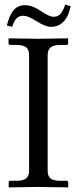

<svg xmlns="http://www.w3.org/2000/svg" viewBox="-20 -813 333 834"><path d="M213.4 -740.2Q230.5 -740.2 241.7 -751.5Q252.9 -762.7 263.2 -793L287.1 -786.6Q268.6 -696.3 200.2 -696.3Q177.7 -696.3 136.7 -722.2Q101.1 -744.6 82 -744.6Q63 -744.6 51.8 -733.4Q40.5 -722.2 33.2 -696.8L9.8 -701.7Q20.5 -747.1 39.1 -768.8Q57.6 -790.5 88.9 -790.5Q121.6 -790.5 161.1 -762.7Q193.4 -740.2 213.4 -740.2ZM187 -573.7V-71.3Q187 -47.9 199.7 -37.8Q212.4 -27.8 241.7 -27.8H268.1Q276.4 -27.8 276.4 -19.5V-1L274.4 1Q187.5 -1 148.4 -1L19.5 1L17.6 -1V-19.5Q17.6 -27.8 25.4 -27.8H51.8Q81.5 -27.8 94 -38.6Q106.4 -49.3 106.4 -71.3V-573.7Q106.4 -597.2 93.8 -607.4Q81.1 -617.7 51.8 -617.7H25.4Q17.1 -617.7 17.1 -626V-644.5L19 -646.5Q106 -644.5 145 -644.5L273.9 -646.5L275.9 -644.5V-626Q275.9 -617.7 268.1 -617.7H241.7Q211.9 -617.7 199.5 -606.7Q187 -595.7 187 -573.7Z"/></svg>

Font: Libertinage
Style: b
Weight: 400
Designer: OSP
Foundry: OSP
Version: Version 1.0; 2008; OFL relea